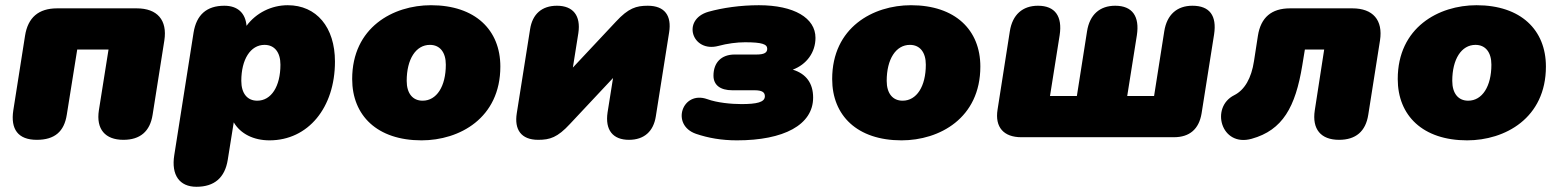

<svg xmlns="http://www.w3.org/2000/svg" viewBox="-20 -526 5980 736"><path d="M121 10C190 10 226 -22 236 -86L276 -336H396L359 -103C348 -31 383 10 453 10C517 10 555 -22 565 -86L610 -371C622 -449 583 -494 504 -494H199C128 -494 87 -459 76 -389L31 -103C20 -31 49 10 121 10Z M733 190C802 190 842 155 853 87L876 -57C902 -13 952 12 1013 12C1161 12 1264 -113 1264 -290C1264 -422 1193 -506 1083 -506C1021 -506 962 -477 925 -427C921 -476 891 -504 840 -504C772 -504 733 -469 722 -401L648 69C636 145 668 190 733 190ZM966 -140C928 -140 905 -168 905 -216C905 -298 940 -354 994 -354C1032 -354 1055 -326 1055 -278C1055 -195 1020 -140 966 -140Z M1596 12C1741 12 1898 -73 1898 -271C1898 -411 1802 -506 1632 -506C1487 -506 1330 -421 1330 -223C1330 -83 1426 12 1596 12ZM1600 -140C1562 -140 1539 -168 1539 -216C1539 -299 1574 -354 1628 -354C1666 -354 1689 -326 1689 -278C1689 -195 1654 -140 1600 -140Z M2043 10C2088 10 2117 1 2165 -51L2330 -227L2309 -95C2299 -28 2329 10 2391 10C2449 10 2485 -22 2494 -80L2545 -402C2555 -465 2529 -504 2463 -504C2419 -504 2389 -495 2341 -443L2176 -267L2197 -399C2207 -466 2177 -504 2115 -504C2057 -504 2021 -472 2012 -414L1961 -92C1951 -30 1977 10 2043 10Z M2805 12C2984 12 3097 -47 3097 -152C3097 -206 3071 -243 3019 -259C3072 -279 3106 -325 3106 -381C3106 -457 3024 -506 2889 -506C2818 -506 2750 -496 2696 -481C2591 -451 2633 -323 2734 -350C2767 -359 2805 -364 2836 -364C2903 -364 2921 -356 2921 -339C2921 -325 2911 -317 2880 -317H2796C2745 -317 2715 -286 2715 -236C2715 -200 2741 -180 2787 -180H2872C2902 -180 2912 -172 2912 -157C2912 -134 2881 -127 2822 -127C2784 -127 2729 -132 2691 -146C2595 -180 2550 -47 2648 -13C2695 3 2746 12 2805 12Z M3436 12C3581 12 3738 -73 3738 -271C3738 -411 3642 -506 3472 -506C3327 -506 3170 -421 3170 -223C3170 -83 3266 12 3436 12ZM3440 -140C3402 -140 3379 -168 3379 -216C3379 -299 3414 -354 3468 -354C3506 -354 3529 -326 3529 -278C3529 -195 3494 -140 3440 -140Z M3895 0H4480C4540 0 4576 -31 4586 -91L4634 -394C4645 -466 4617 -504 4551 -504C4492 -504 4453 -470 4443 -406L4404 -158H4301L4338 -391C4349 -463 4321 -504 4255 -504C4196 -504 4157 -470 4147 -406L4108 -158H4005L4042 -391C4053 -463 4025 -504 3959 -504C3900 -504 3861 -470 3851 -406L3804 -106C3793 -38 3828 0 3895 0Z M5113 10C5177 10 5215 -22 5225 -86L5270 -371C5282 -449 5243 -494 5164 -494H4925C4854 -494 4813 -459 4802 -389L4787 -292C4777 -226 4751 -181 4711 -161C4619 -115 4660 39 4778 6C4897 -27 4946 -116 4972 -275L4982 -336H5056L5020 -103C5009 -31 5043 10 5113 10Z M5604 12C5749 12 5906 -73 5906 -271C5906 -411 5810 -506 5640 -506C5495 -506 5338 -421 5338 -223C5338 -83 5434 12 5604 12ZM5608 -140C5570 -140 5547 -168 5547 -216C5547 -299 5582 -354 5636 -354C5674 -354 5697 -326 5697 -278C5697 -195 5662 -140 5608 -140Z"/></svg>

Font: SN Pro Black
Style: Italic
Weight: 900
Italic angle: -9°
Designer: Tobias Whetton
Foundry: Supernotes
Version: Version 1.001;Glyphs 3.2 (3249)